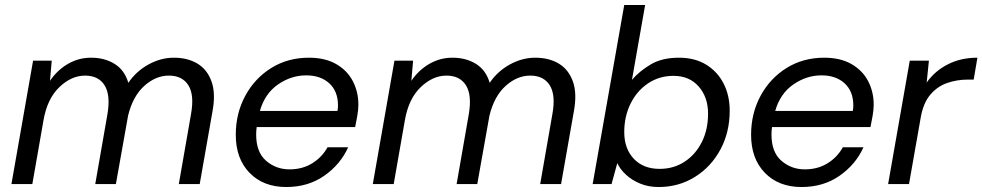

<svg xmlns="http://www.w3.org/2000/svg" viewBox="-20 -740 3950 772"><path d="M26 0 113 -496H188L181 -415Q210 -458 253 -483Q296 -508 346 -508Q401 -508 441 -483Q481 -458 496 -407Q528 -454 577.5 -481Q627 -508 679 -508Q734 -508 773.5 -484.5Q813 -461 830.5 -412.5Q848 -364 834 -290L783 0H699L748 -281Q762 -358 737.5 -397Q713 -436 659 -436Q606 -436 560 -394.5Q514 -353 495 -275L446 0H363L412 -281Q425 -358 400.5 -397Q376 -436 322 -436Q267 -436 218.5 -389.5Q170 -343 155 -257L110 0Z M1131 12Q1039 12 983.5 -45Q928 -102 928 -198Q928 -284 966 -354.5Q1004 -425 1070.5 -466.5Q1137 -508 1222 -508Q1287 -508 1331.5 -482.5Q1376 -457 1398.5 -414Q1421 -371 1421 -319Q1421 -299 1416.5 -273.5Q1412 -248 1408 -229H1012Q1010 -212 1010 -199Q1010 -128 1050 -93.5Q1090 -59 1144 -59Q1196 -59 1235.5 -83.5Q1275 -108 1297 -148H1380Q1349 -79 1284 -33.5Q1219 12 1131 12ZM1211 -437Q1151 -437 1098 -400.5Q1045 -364 1025 -294H1337Q1338 -300 1338.5 -305.5Q1339 -311 1339 -316Q1339 -373 1304 -405Q1269 -437 1211 -437Z M1479 0 1566 -496H1641L1634 -415Q1663 -458 1706 -483Q1749 -508 1799 -508Q1854 -508 1894 -483Q1934 -458 1949 -407Q1981 -454 2030.5 -481Q2080 -508 2132 -508Q2187 -508 2226.5 -484.5Q2266 -461 2283.5 -412.5Q2301 -364 2287 -290L2236 0H2152L2201 -281Q2215 -358 2190.5 -397Q2166 -436 2112 -436Q2059 -436 2013 -394.5Q1967 -353 1948 -275L1899 0H1816L1865 -281Q1878 -358 1853.5 -397Q1829 -436 1775 -436Q1720 -436 1671.5 -389.5Q1623 -343 1608 -257L1563 0Z M2628 12Q2587 12 2553.5 -2Q2520 -16 2496.5 -38Q2473 -60 2462 -84L2439 0H2363L2490 -720H2574L2521 -419Q2551 -454 2596.5 -481Q2642 -508 2710 -508Q2774 -508 2819.5 -480Q2865 -452 2889.5 -404Q2914 -356 2914 -295Q2914 -208 2876.5 -138.5Q2839 -69 2774 -28.5Q2709 12 2628 12ZM2632 -61Q2689 -61 2733 -90Q2777 -119 2802 -169Q2827 -219 2827 -283Q2827 -349 2789.5 -392Q2752 -435 2688 -435Q2631 -435 2586 -405Q2541 -375 2515.5 -323.5Q2490 -272 2490 -209Q2490 -142 2528.5 -101.5Q2567 -61 2632 -61Z M3203 12Q3111 12 3055.5 -45Q3000 -102 3000 -198Q3000 -284 3038 -354.5Q3076 -425 3142.5 -466.5Q3209 -508 3294 -508Q3359 -508 3403.5 -482.5Q3448 -457 3470.5 -414Q3493 -371 3493 -319Q3493 -299 3488.5 -273.5Q3484 -248 3480 -229H3084Q3082 -212 3082 -199Q3082 -128 3122 -93.5Q3162 -59 3216 -59Q3268 -59 3307.5 -83.5Q3347 -108 3369 -148H3452Q3421 -79 3356 -33.5Q3291 12 3203 12ZM3283 -437Q3223 -437 3170 -400.5Q3117 -364 3097 -294H3409Q3410 -300 3410.5 -305.5Q3411 -311 3411 -316Q3411 -373 3376 -405Q3341 -437 3283 -437Z M3551 0 3638 -496H3715L3706 -408Q3738 -454 3790.5 -481Q3843 -508 3910 -508L3895 -420H3872Q3827 -420 3787.5 -406Q3748 -392 3720 -358.5Q3692 -325 3682 -267L3635 0Z"/></svg>

Font: DeepMind Sans
Style: Italic
Weight: 400
Italic angle: -10°
Designer: Jonny Pinhorn / Modifications: Colophon Foundry
Foundry: Colophon Foundry
Version: Version 1.002; ttfautohint (v1.8.2)